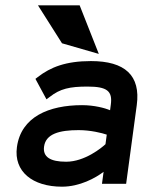

<svg xmlns="http://www.w3.org/2000/svg" viewBox="-20 -692 537 723"><path d="M279.9 -672H122.9L213.5 -529L352.1 -489ZM113.4 -395 155 -318 167.2 -327C206.4 -358 242.5 -366 309.5 -366C383.5 -366 404.2 -349 397.3 -298L394.5 -277C375.5 -285 335 -296 289 -296C164 -296 59.1 -252 43.7 -138C31.2 -46 102.5 11 213.5 11C280.5 11 340 -22 370.1 -45L364 0H455L495 -296C510.2 -408 450.5 -462 322.5 -462C227.5 -462 170.4 -439 122.4 -402ZM145.9 -140C152.4 -188 203.3 -202 276.3 -202C321.3 -202 364.8 -191 382 -185L377.2 -149C363.4 -136 299.2 -83 229.2 -83C169.2 -83 140.7 -101 145.9 -140Z"/></svg>

Font: Charger
Style: ExBdIt
Weight: 400
Designer: Jasper
Foundry: Cannot Into Space Fonts
Version: Version 0.99